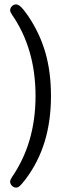

<svg xmlns="http://www.w3.org/2000/svg" viewBox="-20 -683 351 870"><path d="M141 -248Q141 -142 114.5 -50.5Q88 41 34 120Q26 132 26 140Q26 150 34 158.5Q42 167 53 167Q62 167 70.5 159Q79 151 96 129Q154 52 182.5 -41.5Q211 -135 211 -248Q211 -356 186 -443.5Q161 -531 108 -610Q88 -639 75.5 -651Q63 -663 53 -663Q42 -663 34 -655Q26 -647 26 -636Q26 -632 28 -628Q30 -624 34 -617Q141 -463 141 -248Z"/></svg>

Font: Beiruti
Style: Regular
Weight: 400
Version: Version 1.00